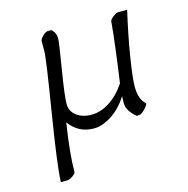

<svg xmlns="http://www.w3.org/2000/svg" viewBox="-103 -587 873 891"><g transform="rotate(-15 333.5 -141.5)"><path d="M526.9 -134.3Q526.9 -71.3 558.6 -46.4Q558.6 -39.6 544.4 -23.7Q530.3 -7.8 518.6 -2.9L502 -1Q484.9 -13.2 471.4 -33Q458 -52.7 458 -74.2Q458 -95.7 459 -106.9Q424.8 -53.7 380.1 -24.9Q335.4 3.9 294.9 3.9Q220.7 3.9 177.2 -56.6Q154.3 88.9 154.3 176.3Q154.3 182.6 138.9 193.6Q123.5 204.6 111.3 204.6H81.1Q84.5 121.1 124.5 -123.5Q164.6 -368.2 164.6 -403.6Q164.6 -439 164.3 -449.2Q164.1 -459.5 179 -473.9Q193.8 -488.3 204.6 -488.3H219.7Q228.5 -483.9 235.1 -470.9Q241.7 -458 241.7 -441.7Q241.7 -425.3 221.2 -300.8Q200.7 -176.3 200.7 -139.6Q200.7 -103 229 -81.8Q257.3 -60.5 301 -60.5Q344.7 -60.5 387.9 -88.4Q431.2 -116.2 464.8 -167Q491.7 -355.5 500.5 -456.1Q500.5 -462.4 516.4 -475.3Q532.2 -488.3 543.5 -488.3H585.4Q559.1 -375 543 -275.4Q526.9 -175.8 526.9 -134.3Z"/></g></svg>

Font: Emblema One
Style: Regular
Weight: 400
Designer: Riccardo De Franceschi
Foundry: Riccardo De Franceschi
Version: Version 1.003